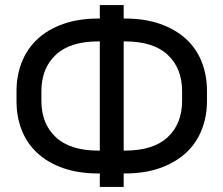

<svg xmlns="http://www.w3.org/2000/svg" viewBox="-20 -728 880 756"><path d="M795 -331Q795 -268 773.5 -215Q752 -162 710.5 -124.5Q669 -87 609 -66Q549 -45 472 -45H467V8H373V-45H367Q289 -45 229 -66Q169 -87 128 -124.5Q87 -162 66 -214.5Q45 -267 45 -331V-369Q45 -432 66.5 -485Q88 -538 129 -575.5Q170 -613 230 -634Q290 -655 367 -655H373V-708H467V-655H472Q550 -655 610 -634Q670 -613 711.5 -575.5Q753 -538 774 -485Q795 -432 795 -369ZM143 -331Q143 -241 199.5 -188Q256 -135 367 -135H373V-565H367Q256 -565 199.5 -512Q143 -459 143 -369ZM467 -565V-135H472Q584 -135 640.5 -188Q697 -241 697 -331V-369Q697 -459 640.5 -512Q584 -565 472 -565Z"/></svg>

Font: Retni Sans Medium
Style: Regular
Weight: 500
Designer: Vitaly Kuzmin
Foundry: ParaType Ltd.
Version: Version 1.00;March 2, 2019;FontCreator 11.5.0.2425 64-bit; t